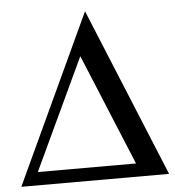

<svg xmlns="http://www.w3.org/2000/svg" viewBox="-52 -766 742 814"><g transform="rotate(-5 319.5 -359.0)"><path d="M303.2 -529.8 81.1 -56.2H499ZM5.9 0 339.8 -717.8 634.8 0Z"/></g></svg>

Font: Charis SIL
Style: Bold
Weight: 700
Foundry: SIL International
Version: Version 4.112